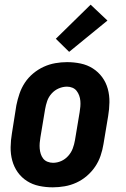

<svg xmlns="http://www.w3.org/2000/svg" viewBox="-20 -794 540 822"><path d="M206 8Q176 8 147.5 2Q119 -4 95.5 -19Q72 -34 56 -56.5Q40 -79 32.5 -106.5Q25 -134 25.5 -164Q26 -194 31 -223L50 -343Q55 -368 63.5 -393Q72 -418 86.5 -440Q101 -462 122 -479.5Q143 -497 167 -508Q191 -519 216.5 -523.5Q242 -528 267 -528Q297 -528 325.5 -522Q354 -516 377.5 -501Q401 -486 417.5 -463.5Q434 -441 441.5 -413.5Q449 -386 448.5 -356Q448 -326 443 -297L423 -177Q419 -152 410.5 -127Q402 -102 387 -80Q372 -58 351.5 -40.5Q331 -23 307 -12Q283 -1 257 3.5Q231 8 206 8ZM207 -97Q225 -97 242 -104.5Q259 -112 272 -126.5Q285 -141 291.5 -158.5Q298 -176 301 -194L321 -314Q323 -326 324 -338Q325 -350 324 -362Q323 -374 319 -385Q315 -396 308 -405Q301 -414 290 -418.5Q279 -423 267 -423Q249 -423 231.5 -415.5Q214 -408 201 -393.5Q188 -379 182 -361.5Q176 -344 173 -326L153 -206Q151 -194 150 -182Q149 -170 150 -158Q151 -146 154.5 -135Q158 -124 165 -115Q172 -106 183.5 -101.5Q195 -97 207 -97ZM276 -572 219 -628 368 -774 440 -706Z"/></svg>

Font: Iosevka Extrabold Oblique
Style: Regular
Weight: 800
Italic angle: -9°
Monospace: yes
Designer: Belleve Invis
Foundry: Belleve Invis
Version: Version 32.5.0; ttfautohint (v1.8.4)